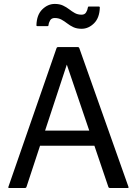

<svg xmlns="http://www.w3.org/2000/svg" viewBox="-20 -934 680 954"><path d="M111.5 -5Q110 0 105 0H25Q20 0 21.5 -5L261 -695Q262.5 -700 267.5 -700H367.5Q372.5 -700 374 -695L618.5 -5Q620 0 615 0H525Q520 0 518.5 -5L449 -210H179ZM312 -613 204 -285H423.5ZM252 -844.5Q236 -844.5 229 -832.8Q222 -821 221 -808.5Q220.5 -804 216 -804H166Q161 -804 161 -808.5Q162.5 -860.5 190.2 -887.5Q218 -914.5 252 -914.5Q276 -914.5 293 -906.5Q310 -898.5 323.8 -887.8Q337.5 -877 352 -869Q366.5 -861 385.5 -861Q401 -861 408 -872.8Q415 -884.5 416.5 -896.5Q417 -901.5 421.5 -901.5H471Q476 -901.5 476 -896.5Q474.5 -845 447 -818Q419.5 -791 385.5 -791Q361.5 -791 344.5 -799Q327.5 -807 313.8 -817.8Q300 -828.5 285.5 -836.5Q271 -844.5 252 -844.5Z"/></svg>

Font: MFEK Sans
Style: Regular
Weight: 400
Designer: Owen Earl
Foundry: indestructible type*
Version: Version 0.001; ttfautohint (v1.8.4.7-5d5b)